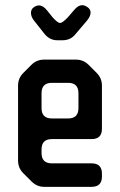

<svg xmlns="http://www.w3.org/2000/svg" viewBox="-20 -716 465 744"><path d="M102 -13Q123 8 151 8H335Q375 8 375 -32V-43Q375 -83 335 -83H181Q141 -83 141 -123V-137Q141 -177 181 -177H335Q375 -177 375 -217V-384Q375 -413 355 -433L323 -465Q303 -485 274 -485H151Q122 -485 102 -465L70 -433Q50 -413 50 -384V-94Q50 -65 70 -45ZM141 -297V-355Q141 -395 181 -395H244Q284 -395 284 -355V-297Q284 -257 244 -257H181Q141 -257 141 -297ZM153 -584Q173 -560 202 -560H222Q253 -560 271 -582L317 -636Q331 -653 331 -667Q331 -680 319.5 -688Q308 -696 299 -696Q283 -696 268 -678L243 -649Q222 -627 213 -627Q203 -627 183 -650L162 -676Q147 -695 131 -695Q121 -695 110.5 -687.5Q100 -680 100 -666Q100 -651 112 -636Z"/></svg>

Font: WDXL Lubrifont JP N
Style: Regular
Weight: 400
Designer: [WDXL Lubrifont] Copyright 2020-2022 (c) NightFurySL2001, Skr-ZERO; [ZCOOL QingKe HuangYou] Copyright 2018-2022 (c) The 
Version: Version 2.001;hotconv 1.1.1;makeotfexe 2.6.0